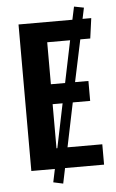

<svg xmlns="http://www.w3.org/2000/svg" viewBox="-57 -791 547 902"><g transform="rotate(-5 216.5 -340.0)"><path d="M239 -96H403V0H219L204 72L158 62L171 0H60V-691H314L327 -752L373 -743L362 -691H403L390 -596H343L301 -398H364V-304H282ZM187 -398H254L295 -596H187ZM191 -96 234 -304H187V-96Z"/></g></svg>

Font: Fira Sans Compressed Medium
Style: Regular
Weight: 500
Width: 1
Designer: bBox Type GmbH & Carrois Corporate GbR & Edenspiekermann AG
Foundry: bBox Type GmbH & Carrois Corporate GbR & Edenspiekermann AG
Version: Version 4.301